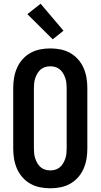

<svg xmlns="http://www.w3.org/2000/svg" viewBox="-20 -1003 540 1031"><path d="M250 8Q222 8 194.5 2.5Q167 -3 143 -16.5Q119 -30 100.5 -51Q82 -72 71 -97.5Q60 -123 55.5 -150Q51 -177 51 -205V-530Q51 -558 55.5 -585Q60 -612 71 -637.5Q82 -663 100.5 -684Q119 -705 143 -718.5Q167 -732 194.5 -737.5Q222 -743 250 -743Q278 -743 305.5 -737.5Q333 -732 357 -718.5Q381 -705 399.5 -684Q418 -663 429 -637.5Q440 -612 444.5 -585Q449 -558 449 -530V-205Q449 -177 444.5 -150Q440 -123 429 -97.5Q418 -72 399.5 -51Q381 -30 357 -16.5Q333 -3 305.5 2.5Q278 8 250 8ZM250 -88Q264 -88 277.5 -92Q291 -96 301.5 -105Q312 -114 319 -126Q326 -138 330.5 -151Q335 -164 336.5 -177.5Q338 -191 338 -205V-530Q338 -544 336.5 -557.5Q335 -571 330.5 -584Q326 -597 319 -609Q312 -621 301.5 -630Q291 -639 277.5 -643Q264 -647 250 -647Q236 -647 222.5 -643Q209 -639 198.5 -630Q188 -621 181 -609Q174 -597 169.5 -584Q165 -571 163.5 -557.5Q162 -544 162 -530V-205Q162 -191 163.5 -177.5Q165 -164 169.5 -151Q174 -138 181 -126Q188 -114 198.5 -105Q209 -96 222.5 -92Q236 -88 250 -88ZM263 -792 127 -927 198 -983 321 -838Z"/></svg>

Font: Iosevka Algr
Style: Bold
Weight: 700
Monospace: yes
Designer: Belleve Invis
Foundry: Belleve Invis
Version: Version 26.0.2; ttfautohint (v1.8.3)